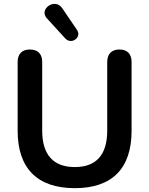

<svg xmlns="http://www.w3.org/2000/svg" viewBox="-20 -971 778 1001"><path d="M320 -771C353 -735 407 -777 382 -814L304 -929C266 -984 181 -923 224 -876ZM370 10C564 10 666 -92 666 -289V-648C666 -690 643 -713 603 -713C562 -713 539 -690 539 -648V-290C539 -163 481 -100 370 -100C259 -100 200 -163 200 -290V-648C200 -690 177 -713 136 -713C95 -713 72 -690 72 -648V-289C72 -92 176 10 370 10Z"/></svg>

Font: Nunito
Style: Bold
Weight: 700
Designer: Vernon Adams
Foundry: Vernon Adams
Version: Version 3.602